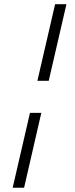

<svg xmlns="http://www.w3.org/2000/svg" viewBox="-20 -740 356 910"><path d="M157.2 -356.9 241.2 -720.2H294.9L210.9 -356.9ZM40 149.9 122.1 -205.1H175.8L94.2 149.9Z"/></svg>

Font: HK Grotesk Legacy
Style: Italic
Weight: 400
Italic angle: -13°
Designer: Alfredo Marco Pradil
Foundry: Hanken Design Co.
Version: Version 2.022;PS 002.022;hotconv 1.0.88;makeotf.lib2.5.64775